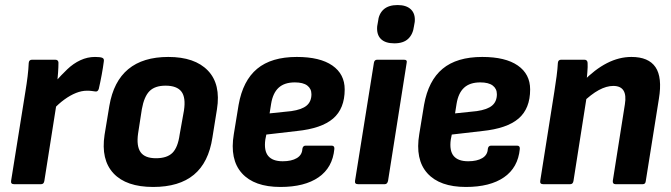

<svg xmlns="http://www.w3.org/2000/svg" viewBox="-20 -731 2664 762"><path d="M36 0Q22 0 24 -13L81 -369Q86 -399 89.5 -427.5Q93 -456 94 -481Q95 -494 107 -494H199Q211 -494 212 -483Q212 -465 210.5 -443.5Q209 -422 207 -402L209 -349L156 -13Q154 0 143 0ZM190 -295 199 -406Q223 -433 247 -456Q271 -479 299 -492Q327 -505 357 -505Q376 -505 385 -502Q390 -500 391.5 -496.5Q393 -493 392 -487Q389 -463 383.5 -433.5Q378 -404 372 -378Q368 -366 358 -368Q351 -369 343.5 -370Q336 -371 325 -371Q304 -371 281.5 -362Q259 -353 235.5 -336Q212 -319 190 -295Z M588 11Q481 11 430.5 -43Q380 -97 395 -196L414 -311Q447 -505 648 -505Q753 -505 805 -451Q857 -397 841 -297L823 -185Q808 -86 749.5 -37.5Q691 11 588 11ZM599 -103Q643 -103 664.5 -124.5Q686 -146 693 -197L710 -292Q718 -344 700 -367.5Q682 -391 637 -391Q595 -391 573.5 -369.5Q552 -348 543 -298L528 -201Q521 -151 538 -127Q555 -103 599 -103Z M1093 11Q989 11 940 -43.5Q891 -98 908 -199L927 -315Q944 -411 1000.5 -458Q1057 -505 1158 -505Q1250 -505 1299 -471Q1348 -437 1348 -376Q1348 -300 1302 -260.5Q1256 -221 1158 -211L1037 -197L1033 -177Q1027 -133 1044.5 -112Q1062 -91 1102 -91Q1137 -91 1158 -103.5Q1179 -116 1180 -140Q1182 -153 1193 -153H1296Q1308 -153 1307 -140Q1300 -66 1244.5 -27.5Q1189 11 1093 11ZM1050 -281 1136 -290Q1178 -296 1197 -312Q1216 -328 1216 -357Q1216 -379 1199.5 -391.5Q1183 -404 1150 -404Q1109 -404 1086 -383Q1063 -362 1056 -319Z M1401 0Q1387 0 1389 -13L1464 -482Q1466 -494 1477 -494H1583Q1597 -494 1594 -482L1520 -13Q1517 0 1507 0ZM1545 -559Q1509 -559 1491.5 -576.5Q1474 -594 1477 -627L1480 -644Q1483 -676 1502.5 -693.5Q1522 -711 1558 -711Q1593 -711 1611 -693.5Q1629 -676 1626 -644L1623 -627Q1619 -595 1600 -577Q1581 -559 1545 -559Z M1829 11Q1725 11 1676 -43.5Q1627 -98 1644 -199L1663 -315Q1680 -411 1736.5 -458Q1793 -505 1894 -505Q1986 -505 2035 -471Q2084 -437 2084 -376Q2084 -300 2038 -260.5Q1992 -221 1894 -211L1773 -197L1769 -177Q1763 -133 1780.5 -112Q1798 -91 1838 -91Q1873 -91 1894 -103.5Q1915 -116 1916 -140Q1918 -153 1929 -153H2032Q2044 -153 2043 -140Q2036 -66 1980.5 -27.5Q1925 11 1829 11ZM1786 -281 1872 -290Q1914 -296 1933 -312Q1952 -328 1952 -357Q1952 -379 1935.5 -391.5Q1919 -404 1886 -404Q1845 -404 1822 -383Q1799 -362 1792 -319Z M2423 0Q2411 0 2412 -13L2460 -317Q2472 -390 2414 -390Q2387 -390 2356.5 -373.5Q2326 -357 2290 -322L2293 -407Q2341 -456 2389 -480.5Q2437 -505 2486 -505Q2554 -505 2581.5 -464.5Q2609 -424 2595 -339L2543 -13Q2542 0 2531 0ZM2136 0Q2122 0 2124 -13L2180 -367Q2185 -398 2189 -428.5Q2193 -459 2194 -481Q2195 -494 2207 -494H2299Q2311 -494 2312 -482Q2313 -467 2311 -443.5Q2309 -420 2307 -400L2310 -357L2256 -13Q2254 0 2243 0Z"/></svg>

Font: Sofia Sans Semi Condensed ExtraBold
Style: Italic
Weight: 800
Italic angle: -9°
Version: Version 4.100